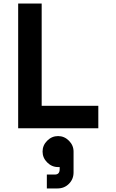

<svg xmlns="http://www.w3.org/2000/svg" viewBox="-20 -720 652 1078"><path d="M82 0V-700H214V-126H532V0ZM243 338V260H288Q315 260 315 230V218H306Q271 218 245 192Q219 166 219 131Q219 96 245 70Q271 44 306 44Q341 44 367 70Q393 96 393 131V248Q393 286 367 312Q341 338 303 338Z"/></svg>

Font: Space Mono
Style: Bold
Weight: 700
Monospace: yes
Designer: Colophon Foundry + Benjamin Critton
Foundry: Colophon Foundry & Benjamin Critton
Version: Version 1.003; ttfautohint (v1.8.4.7-5d5b)